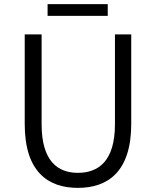

<svg xmlns="http://www.w3.org/2000/svg" viewBox="-20 -899 756 932"><path d="M358 13C502 13 617 -64 617 -297V-732H538V-296C538 -116 457 -60 358 -60C261 -60 182 -116 182 -296V-732H100V-297C100 -64 214 13 358 13ZM211 -822H503V-879H211Z"/></svg>

Font: Noto Sans CJK SC DemiLight
Style: Regular
Weight: 350
Designer: Ryoko NISHIZUKA 西塚涼子 (kana, bopomofo & ideographs); Paul D. Hunt (Latin, Greek & Cyrillic); Sandoll Communications 산돌커뮤니
Foundry: Adobe
Version: Version 2.004;hotconv 1.0.118;makeotfexe 2.5.65603